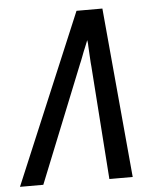

<svg xmlns="http://www.w3.org/2000/svg" viewBox="-53 -781 705 828"><g transform="rotate(-5 300.0 -367.5)"><path d="M0 0 309 -735H421L488 0H387L352 -490Q351 -498 350.5 -506.5Q350 -515 349.5 -523.5Q349 -532 348.5 -540.5Q348 -549 347.5 -559Q347 -569 346.5 -577Q346 -585 346 -591L344 -605Q341 -597 337.5 -588.5Q334 -580 330.5 -571.5Q327 -563 323.5 -554.5Q320 -546 316.5 -536Q313 -526 309.5 -518Q306 -510 304 -505L298 -490L101 0Z"/></g></svg>

Font: Iosevka Aile Medium
Style: Italic
Weight: 500
Italic angle: -9°
Designer: Belleve Invis
Foundry: Belleve Invis
Version: Version 31.1.0; ttfautohint (v1.8.4)